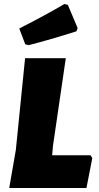

<svg xmlns="http://www.w3.org/2000/svg" viewBox="-20 -937 492 957"><path d="M301 -917 318 -913 367 -797 361 -781Q229 -739 123 -712L106 -716L76 -795Q206 -861 301 -917ZM431 -163 440 -149 411 0H26L59 -190L105 -647H308L244 -210L240 -163Z"/></svg>

Font: Alegreya Sans Black
Style: Italic
Weight: 900
Italic angle: -7°
Designer: Juan Pablo del Peral
Foundry: Huerta Tipografica
Version: Version 2.007